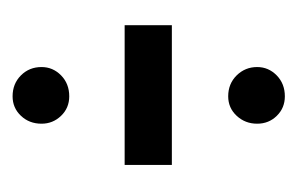

<svg xmlns="http://www.w3.org/2000/svg" viewBox="-104 -392 472 305"><g transform="rotate(90 132.5 -240.0)"><path d="M20.5 -201.5H242.5V-276.5H20.5ZM133.5 -23.5Q152 -23.5 164.5 -36.8Q177 -50 177 -69.5Q177 -87.5 164.5 -100.5Q152 -113.5 133.5 -113.5Q113.5 -113.5 100.2 -100.5Q87 -87.5 87 -69.5Q87 -50 100.2 -36.8Q113.5 -23.5 133.5 -23.5ZM133.5 -366Q152 -366 164.5 -379.5Q177 -393 177 -412Q177 -430.5 164.5 -443.2Q152 -456 133.5 -456Q113.5 -456 100.2 -443Q87 -430 87 -412Q87 -393 100.2 -379.5Q113.5 -366 133.5 -366Z"/></g></svg>

Font: Anybody SemiExpanded Medium
Style: Regular
Weight: 500
Width: 6
Version: Version 1.113;gftools[0.9.25]